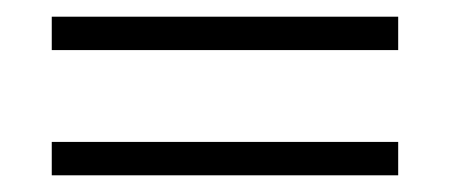

<svg xmlns="http://www.w3.org/2000/svg" viewBox="-20 -342 539 230"><path d="M457 -282H42V-322H457ZM457 -132H42V-172H457Z"/></svg>

Font: Tajawal Light
Style: Regular
Weight: 300
Designer: Boutros Fonts
Foundry: Created by Boutros International 2017
Version: Version 1.700